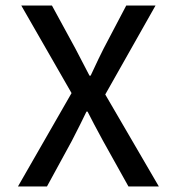

<svg xmlns="http://www.w3.org/2000/svg" viewBox="-20 -675 640 695"><path d="M45 0 239 -338 57 -655H168L253 -499Q272 -463 304 -401H308Q342 -474 355 -499L437 -655H543L361 -333L555 0H445L353 -165Q317 -231 297 -271H293Q274 -231 240 -165L150 0Z"/></svg>

Font: TypoPRO Source Code Pro
Style: Regular
Weight: 500
Monospace: yes
Designer: Paul D. Hunt, Teo Tuominen
Foundry: Adobe Systems Incorporated
Version: Version 2.010;PS 1.0;hotconv 1.0.84;makeotf.lib2.5.63406